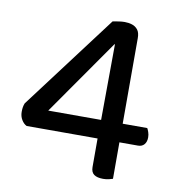

<svg xmlns="http://www.w3.org/2000/svg" viewBox="-73 -687 706 762"><g transform="rotate(10 279.5 -306.0)"><path d="M34 -233 321 -614Q332 -616 345 -618Q358 -620 369 -620Q385 -620 399 -615.5Q413 -611 422 -599.5Q431 -588 431 -566V-221H530Q533 -216 536.5 -206Q540 -196 540 -185Q540 -167 531 -156.5Q522 -146 506 -146H431V1Q426 3 415 5.5Q404 8 392 8Q368 8 355.5 -1Q343 -10 343 -31V-146H57Q45 -152 36.5 -166Q28 -180 28 -198Q28 -209 29.5 -217.5Q31 -226 34 -233ZM344 -221 346 -526H344L131 -221Z"/></g></svg>

Font: Baloo Tamma 2 Medium
Style: Regular
Weight: 500
Designer: Divya Kowshik, Shuchita Grover and Ek Type
Foundry: Ek Type
Version: Version 1.700